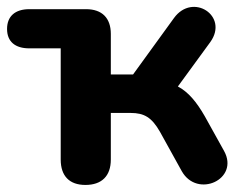

<svg xmlns="http://www.w3.org/2000/svg" viewBox="-22 -516 695 544"><path d="M220 8C266 8 292 -17 292 -64V-196H348C387 -196 408 -183 431 -143L493 -31C537 47 657 -8 613 -88L558 -187C535 -227 512 -255 482 -271L574 -397C627 -471 524 -538 471 -465L355 -305H292V-420C292 -465 267 -490 222 -490H61C21 -490 -2 -470 -2 -434C-2 -398 21 -379 61 -379H150V-64C150 -17 175 8 220 8Z"/></svg>

Font: SN Pro
Style: Bold
Weight: 700
Designer: Tobias Whetton
Foundry: Supernotes
Version: Version 1.003;Glyphs 3.3 (3324)